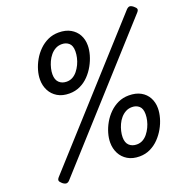

<svg xmlns="http://www.w3.org/2000/svg" viewBox="-155 -1041 1193 1210"><g transform="rotate(-20 441.5 -436.0)"><path d="M299 -505Q252 -505 219.5 -524.5Q187 -544 170 -577Q153 -610 153 -650Q153 -680 162.5 -713Q172 -746 190 -777.5Q208 -809 234 -834.5Q260 -860 292.5 -875Q325 -890 364 -890Q411 -890 443.5 -871.5Q476 -853 493 -822Q510 -791 510 -751Q510 -721 500.5 -687.5Q491 -654 473 -621.5Q455 -589 429.5 -562.5Q404 -536 371 -520.5Q338 -505 299 -505ZM308 -581Q330 -581 348 -591Q366 -601 380 -618.5Q394 -636 404 -657Q414 -678 419 -700.5Q424 -723 424 -743Q424 -781 405 -797.5Q386 -814 358 -814Q334 -814 315 -803.5Q296 -793 281.5 -775.5Q267 -758 257.5 -737Q248 -716 243 -694.5Q238 -673 238 -655Q238 -618 257.5 -599.5Q277 -581 308 -581ZM108 9Q98 20 87 20.5Q76 21 61 9Q46 -4 45 -13Q44 -22 55 -34L820 -880Q831 -891 841 -891.5Q851 -892 866 -880Q881 -868 882.5 -859Q884 -850 873 -838ZM579 19Q532 19 499.5 -0.5Q467 -20 450 -53Q433 -86 433 -126Q433 -156 442.5 -189Q452 -222 470 -253.5Q488 -285 514 -310.5Q540 -336 572.5 -351Q605 -366 644 -366Q691 -366 723.5 -348Q756 -330 773 -298.5Q790 -267 790 -228Q790 -198 780.5 -164Q771 -130 753 -98Q735 -66 709.5 -39.5Q684 -13 651 3Q618 19 579 19ZM588 -58Q610 -58 628 -68Q646 -78 660 -95.5Q674 -113 684 -134Q694 -155 699 -177Q704 -199 704 -219Q704 -257 685 -273.5Q666 -290 638 -290Q614 -290 595 -279.5Q576 -269 561.5 -252Q547 -235 537.5 -214Q528 -193 523 -171.5Q518 -150 518 -131Q518 -94 537.5 -76Q557 -58 588 -58Z"/></g></svg>

Font: Playwrite DK Loopet
Style: Regular
Weight: 400
Designer: Veronika Burian, José Scaglione
Foundry: TypeTogether
Version: Version 1.002